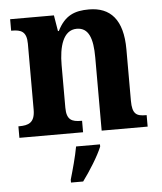

<svg xmlns="http://www.w3.org/2000/svg" viewBox="-54 -596 731 865"><g transform="rotate(-5 311.5 -164.0)"><path d="M18 0H306V-52H302C261 -52 236 -61 236 -117V-310C236 -392 256 -467 318 -467C372 -467 390 -417 390 -331V0H598V-52H595C553 -52 533 -61 533 -123V-355C533 -490 477 -549 380 -549C316 -549 271 -532 237 -464H233L221 -536H23V-484H26C67 -484 93 -475 93 -419V-121C93 -61 63 -52 21 -52H18ZM232 208V221H287C319 178 360 113 377 71V61H269C261 106 244 167 232 208Z"/></g></svg>

Font: Noto Serif Tamil SemiCondensed
Style: Bold
Weight: 700
Width: 4
Designer: Indian Type Foundry, Tom Grace, and the Monotype Design Team
Foundry: Monotype Imaging Inc.
Version: Version 2.004